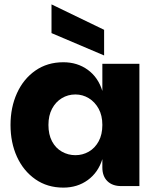

<svg xmlns="http://www.w3.org/2000/svg" viewBox="-20 -849 719 876"><path d="M269 7Q196 7 141.5 -31Q87 -69 57.5 -133.5Q28 -198 28 -279Q28 -359 57.5 -424Q87 -489 141.5 -527Q196 -565 269 -565Q333 -565 380.5 -530.5Q428 -496 447 -434V-558H616V0H533Q493 0 470 -22.5Q447 -45 447 -85V-123Q428 -62 380.5 -27.5Q333 7 269 7ZM324 -141Q357 -141 385 -157Q413 -173 430 -204Q447 -235 447 -279Q447 -322 430 -353Q413 -384 385 -401Q357 -418 324 -418Q290 -418 262 -401Q234 -384 217.5 -353Q201 -322 201 -279Q201 -235 217.5 -204Q234 -173 262.5 -157Q291 -141 324 -141ZM215 -829 455 -713V-596L215 -698Z"/></svg>

Font: Parkinsans
Style: Bold
Weight: 700
Designer: Red Stone, Indian Type Foundry
Foundry: Indian Type Foundry
Version: Version 1.000